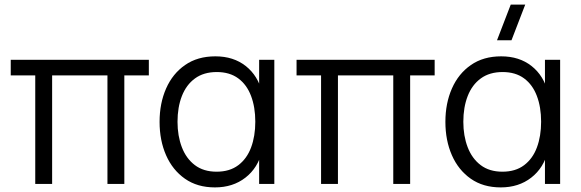

<svg xmlns="http://www.w3.org/2000/svg" viewBox="-20 -800 2526 835"><path d="M206.7 0H133.3V-472H26.7V-540H627.3V-472H520.7V0H447.3V-472H206.7Z M914.7 15Q838.2 15 784.4 -22.7Q730.7 -60.3 702.3 -124.8Q674 -189.3 674 -270Q674 -350.8 702.4 -415.2Q730.8 -479.7 785 -517.3Q839.2 -555 916.7 -555Q995.3 -555 1048.7 -512.9Q1102 -470.8 1120.3 -397.3L1107 -371V-540H1173V0H1107V-170.7L1120.3 -144.3Q1102 -69.8 1047.3 -27.4Q992.7 15 914.7 15ZM922 -53.3Q978.8 -53.3 1016.2 -81.5Q1053.7 -109.7 1072 -158.8Q1090.3 -208 1090.3 -270.7Q1090.3 -334 1071.8 -382.8Q1053.3 -431.7 1016.1 -459.2Q978.8 -486.7 922.7 -486.7Q866 -486.7 828 -458.9Q790 -431.2 771 -382.3Q752 -333.5 752 -270.3Q752 -209.2 770.8 -160Q789.5 -110.8 827.2 -82.1Q865 -53.3 922 -53.3Z M1449.7 0H1376.3V-472H1269.7V-540H1870.3V-472H1763.7V0H1690.3V-472H1449.7Z M2157.7 15Q2081.2 15 2027.4 -22.7Q1973.7 -60.3 1945.3 -124.8Q1917 -189.3 1917 -270Q1917 -350.8 1945.4 -415.2Q1973.8 -479.7 2028 -517.3Q2082.2 -555 2159.7 -555Q2238.3 -555 2291.7 -512.9Q2345 -470.8 2363.3 -397.3L2350 -371V-540H2416V0H2350V-170.7L2363.3 -144.3Q2345 -69.8 2290.3 -27.4Q2235.7 15 2157.7 15ZM2165 -53.3Q2221.8 -53.3 2259.2 -81.5Q2296.7 -109.7 2315 -158.8Q2333.3 -208 2333.3 -270.7Q2333.3 -334 2314.8 -382.8Q2296.3 -431.7 2259.1 -459.2Q2221.8 -486.7 2165.7 -486.7Q2109 -486.7 2071 -458.9Q2033 -431.2 2014 -382.3Q1995 -333.5 1995 -270.3Q1995 -209.2 2013.8 -160Q2032.5 -110.8 2070.2 -82.1Q2108 -53.3 2165 -53.3ZM2141.5 -625H2204.5L2264.2 -780H2201.2Z"/></svg>

Font: Manrope Variable Light
Style: Regular
Weight: 200
Designer: Mikhail Sharanda
Foundry: Mikhail Sharanda
Version: Version 4.505